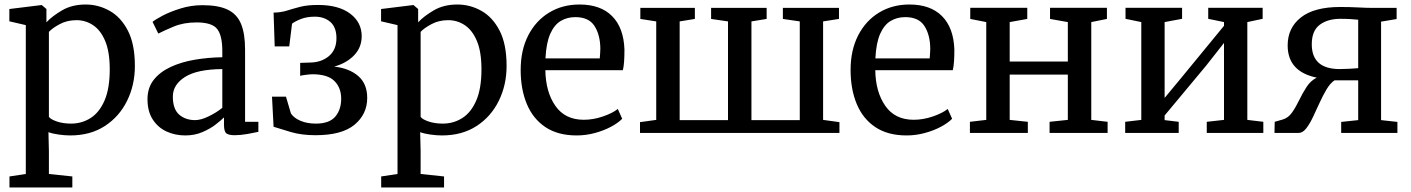

<svg xmlns="http://www.w3.org/2000/svg" viewBox="-20 -590 6260 852"><path d="M578.5 -297.5Q578.5 -213 544 -142.8Q509.5 -72.5 445.2 -30.8Q381 11 291.5 11Q267.5 11 239.8 7Q212 3 195 -3.5L197 80.5V182L301 193V242H22V193L94.5 182V-478.5L21.5 -495.5V-550L163.5 -567.5H165.5L186 -550V-491Q211 -518 255.2 -544Q299.5 -570 360 -570Q416.5 -570 466.5 -542Q516.5 -514 547.5 -454Q578.5 -394 578.5 -297.5ZM319.5 -500.5Q278 -500.5 245.2 -483Q212.5 -465.5 197 -448.5V-71.5Q204.5 -60.5 232 -51Q259.5 -41.5 295.5 -41.5Q343 -41.5 382 -66.2Q421 -91 444 -144.2Q467 -197.5 467 -282.5Q467 -359.5 447 -407.5Q427 -455.5 393.5 -478Q360 -500.5 319.5 -500.5Z M634.5 -150Q634.5 -200.5 662 -235.5Q689.5 -270.5 736.5 -292.5Q783.5 -314.5 843 -324.8Q902.5 -335 966.5 -336V-364.5Q966.5 -432 943.8 -461.2Q921 -490.5 852.5 -490.5Q794.5 -490.5 750.5 -472Q706.5 -453.5 682.5 -441L657 -493Q667 -502 700.2 -519.8Q733.5 -537.5 780.5 -552.2Q827.5 -567 879 -567Q949 -567 990.2 -547.2Q1031.5 -527.5 1049.5 -484.2Q1067.5 -441 1067.5 -370.5V-49.5H1126.5V-5Q1109.5 -1 1078.2 4.5Q1047 10 1022 10Q995.5 10 984.8 2Q974 -6 974 -36V-69Q961.5 -56.5 937 -37.5Q912.5 -18.5 878.2 -3.8Q844 11 802 11Q757 11 719 -6.5Q681 -24 657.8 -59.8Q634.5 -95.5 634.5 -150ZM845.5 -57Q872 -57 906.2 -73.8Q940.5 -90.5 966.5 -111.5V-283.5Q854 -282.5 800.5 -248.2Q747 -214 747 -161.5Q747 -106 775 -81.5Q803 -57 845.5 -57Z M1380 10Q1318.5 10 1271 -4Q1223.5 -18 1194 -27.5L1187 -161H1249L1271 -86.5Q1284.5 -66 1313.8 -53.8Q1343 -41.5 1381.5 -41.5Q1441.5 -41.5 1467.8 -72.5Q1494 -103.5 1494 -152Q1494 -200.5 1464 -230.5Q1434 -260.5 1366 -260.5Q1357.5 -260.5 1337.5 -258Q1317.5 -255.5 1312 -253.5V-311L1357.5 -312.5Q1407 -313.5 1440 -341.5Q1473 -369.5 1473 -420.5Q1473 -469 1446 -492.5Q1419 -516 1377 -516Q1342 -516 1315.8 -505.8Q1289.5 -495.5 1276 -485L1263.5 -384H1199L1194 -534Q1226.5 -534.5 1253.5 -543Q1280.5 -551.5 1312.2 -559.8Q1344 -568 1391.5 -568Q1482.5 -568 1533.8 -529.5Q1585 -491 1585 -429.5Q1585 -379.5 1551.2 -344.5Q1517.5 -309.5 1463 -294.5Q1530 -287 1569.8 -252.5Q1609.5 -218 1609.5 -155.5Q1609.5 -83.5 1553.5 -36.8Q1497.5 10 1380 10Z M2228 -297.5Q2228 -213 2193.5 -142.8Q2159 -72.5 2094.8 -30.8Q2030.5 11 1941 11Q1917 11 1889.2 7Q1861.5 3 1844.5 -3.5L1846.5 80.5V182L1950.5 193V242H1671.5V193L1744 182V-478.5L1671 -495.5V-550L1813 -567.5H1815L1835.5 -550V-491Q1860.5 -518 1904.8 -544Q1949 -570 2009.5 -570Q2066 -570 2116 -542Q2166 -514 2197 -454Q2228 -394 2228 -297.5ZM1969 -500.5Q1927.5 -500.5 1894.8 -483Q1862 -465.5 1846.5 -448.5V-71.5Q1854 -60.5 1881.5 -51Q1909 -41.5 1945 -41.5Q1992.5 -41.5 2031.5 -66.2Q2070.5 -91 2093.5 -144.2Q2116.5 -197.5 2116.5 -282.5Q2116.5 -359.5 2096.5 -407.5Q2076.5 -455.5 2043 -478Q2009.5 -500.5 1969 -500.5Z M2539 11Q2455.5 11 2400.2 -26Q2345 -63 2317.8 -128.5Q2290.5 -194 2290.5 -279.5Q2290.5 -367.5 2324 -432.8Q2357.5 -498 2416.5 -534Q2475.5 -570 2551.5 -570Q2645 -570 2696.2 -518.5Q2747.5 -467 2751 -370.5Q2751 -340.5 2749.5 -318Q2748 -295.5 2744 -278.5H2400Q2401.5 -182 2444.5 -120.2Q2487.5 -58.5 2570.5 -58.5Q2612.5 -58.5 2655.5 -73.2Q2698.5 -88 2721.5 -106.5L2741 -63Q2723 -44.5 2691.2 -27.5Q2659.5 -10.5 2619.8 0.2Q2580 11 2539 11ZM2400.5 -331H2641.5Q2642.5 -341.5 2643.2 -355Q2644 -368.5 2644 -374Q2643.5 -435 2618.2 -474.5Q2593 -514 2533 -514Q2497 -514 2468.5 -497.2Q2440 -480.5 2422 -440.5Q2404 -400.5 2400.5 -331Z M2820 0V-48L2892 -58V-495L2821.5 -506V-555H3063.5V-506L2996 -495V-57H3210.5V-495L3135.5 -506V-555H3382V-506L3314.5 -495V-57H3529V-495L3454 -506V-555H3703V-506L3632.5 -495V-58L3705 -48V0Z M4003 11Q3919.5 11 3864.2 -26Q3809 -63 3781.8 -128.5Q3754.5 -194 3754.5 -279.5Q3754.5 -367.5 3788 -432.8Q3821.5 -498 3880.5 -534Q3939.5 -570 4015.5 -570Q4109 -570 4160.2 -518.5Q4211.5 -467 4215 -370.5Q4215 -340.5 4213.5 -318Q4212 -295.5 4208 -278.5H3864Q3865.5 -182 3908.5 -120.2Q3951.5 -58.5 4034.5 -58.5Q4076.5 -58.5 4119.5 -73.2Q4162.5 -88 4185.5 -106.5L4205 -63Q4187 -44.5 4155.2 -27.5Q4123.5 -10.5 4083.8 0.2Q4044 11 4003 11ZM3864.5 -331H4105.5Q4106.5 -341.5 4107.2 -355Q4108 -368.5 4108 -374Q4107.5 -435 4082.2 -474.5Q4057 -514 3997 -514Q3961 -514 3932.5 -497.2Q3904 -480.5 3886 -440.5Q3868 -400.5 3864.5 -331Z M4284 0V-49.5L4356.5 -58V-492L4285.5 -506V-555.5H4538.5V-506L4460.5 -492V-317H4718.5V-492L4639.5 -506V-555.5H4892V-506L4822.5 -492V-58L4895 -49.5V0H4637.5V-49.5L4718.5 -58V-259H4460.5V-58L4541 -49.5V0Z M4973 0V-49.5L5044.5 -58V-492L4974.5 -506.5V-555.5H5225.5V-506.5L5148 -492V-155.5L5221 -243.5L5411.5 -475.5V-492L5341.5 -506.5V-555.5H5583V-506.5L5515 -492V-58L5586 -49.5V0H5335V-49.5L5411.5 -58V-399.5L5332.5 -299L5148 -77.5V-57L5210.5 -49.5V0Z M5635.5 0 5636.5 -49.5 5671.5 -59.5Q5696.5 -66.5 5713.5 -90.8Q5730.5 -115 5745.2 -145.8Q5760 -176.5 5778 -204.2Q5796 -232 5823 -245.5Q5694 -272 5694 -388.5Q5694 -466.5 5753 -512.8Q5812 -559 5927 -559Q5969 -559 6007 -557Q6045 -555 6071.5 -555H6177.5V-505.5L6108.5 -494V-57L6181 -49V0H5931.5V-49L6007 -57V-233.5H5902Q5883 -221 5866.8 -193.8Q5850.5 -166.5 5835.5 -133.5Q5820.5 -100.5 5806 -70Q5791.5 -39.5 5776 -19.8Q5760.5 0 5742 0ZM5925 -283.5Q5942 -283.5 5967.8 -284.8Q5993.5 -286 6007 -287.5V-502.5Q5993.5 -504 5973.8 -505.2Q5954 -506.5 5928 -506.5Q5871.5 -506.5 5836.2 -480Q5801 -453.5 5801 -393.5Q5801 -283.5 5925 -283.5Z"/></svg>

Font: Merriweather
Style: Regular
Weight: 400
Designer: Eben Sorkin
Foundry: Eben Sorkin
Version: Version 2.100; ttfautohint (v1.7.19-72a1) -l 8 -r 50 -G 200 